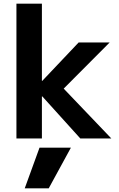

<svg xmlns="http://www.w3.org/2000/svg" viewBox="-20 -750 642 1040"><path d="M244 270H114L194 50H364ZM69 0V-730H207V-312H209L406 -520H574L325 -270L583 0H415L209 -228H207V0Z"/></svg>

Font: M PLUS 2
Style: Bold
Weight: 700
Designer: Coji Morishita
Foundry: UNDERFOREST DESIGN
Version: Version 1.001